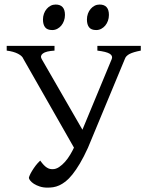

<svg xmlns="http://www.w3.org/2000/svg" viewBox="-20 -819 645 853"><path d="M605.5 -594.2Q572.3 -587.9 555.7 -579.3Q539.1 -570.8 534.7 -557.1L370.6 -162.1Q352.1 -121.6 335 -92.8Q317.9 -64 302 -44.2Q286.1 -24.4 271.5 -12.9Q256.8 -1.5 243.2 4.6Q229.5 10.7 216.6 12.7Q203.6 14.6 190.9 14.6Q171.9 14.6 156.5 9.5Q141.1 4.4 130.6 -2.4Q120.1 -9.3 114.3 -16.8Q108.4 -24.4 108.4 -28.8Q108.4 -31.7 112.1 -40.3Q115.7 -48.8 122.6 -60.1Q129.4 -71.3 138.4 -83.3Q147.5 -95.2 158.7 -105.5Q167 -93.8 174.3 -86.2Q181.6 -78.6 188.2 -74.5Q194.8 -70.3 200.9 -68.8Q207 -67.4 213.9 -67.4Q228.5 -67.4 242.7 -76.9Q256.8 -86.4 269.3 -100.6Q281.7 -114.7 291.7 -131.6Q301.8 -148.4 308.6 -163.1L84 -557.1Q79.6 -569.8 60.1 -580.1Q40.5 -590.3 9.8 -594.2V-615.2H222.2V-594.2Q184.1 -591.8 170.7 -581.5Q157.2 -571.3 165 -557.1L346.2 -242.7L476.6 -557.1Q481.9 -571.3 467.3 -580.3Q452.6 -589.4 412.6 -594.2V-615.2H605.5ZM463.9 -752.4Q463.9 -738.8 459.5 -726.6Q455.1 -714.4 447.5 -705.3Q439.9 -696.3 429.7 -690.9Q419.4 -685.5 407.2 -685.5Q385.3 -685.5 375.7 -697.8Q366.2 -710 366.2 -732.4Q366.2 -746.1 370.6 -758.3Q375 -770.5 382.8 -779.5Q390.6 -788.6 400.6 -793.7Q410.6 -798.8 422.4 -798.8Q463.9 -798.8 463.9 -752.4ZM268.6 -752.4Q268.6 -738.8 264.2 -726.6Q259.8 -714.4 252.2 -705.3Q244.6 -696.3 234.4 -690.9Q224.1 -685.5 211.9 -685.5Q189.9 -685.5 180.4 -697.8Q170.9 -710 170.9 -732.4Q170.9 -746.1 175.3 -758.3Q179.7 -770.5 187.5 -779.5Q195.3 -788.6 205.3 -793.7Q215.3 -798.8 227.1 -798.8Q268.6 -798.8 268.6 -752.4Z"/></svg>

Font: Noto Serif Devanagari
Style: Bold
Weight: 700
Designer: Monotype Design Team
Foundry: Monotype Imaging Inc.
Version: Version 1.01